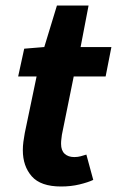

<svg xmlns="http://www.w3.org/2000/svg" viewBox="-20 -667 425 698"><path d="M202 11Q128 11 95.5 -26Q63 -63 63 -121Q63 -136 65 -151.5Q67 -167 70 -183L113 -389H46L68 -490L141 -496L187 -647H302L273 -496H385L364 -389H248L205 -177Q204 -168 203 -160.5Q202 -153 202 -144Q202 -120 215 -108Q228 -96 250 -96Q263 -96 273.5 -99Q284 -102 294 -105L319 -13Q300 -4 269 3.5Q238 11 202 11Z"/></svg>

Font: Source Sans 3
Style: Bold Italic
Weight: 700
Italic angle: -11°
Designer: Paul D. Hunt
Foundry: Adobe
Version: Version 3.052;hotconv 1.1.0;makeotfexe 2.6.0